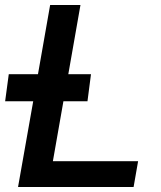

<svg xmlns="http://www.w3.org/2000/svg" viewBox="-24 -746 644 766"><path d="M108.5 -342H-3.5L11 -450H127.5L176 -726H297L248.5 -450H339L325 -342H229L187 -103H527L509 0H48Z"/></svg>

Font: JuliaMono SemiBold
Style: Italic
Weight: 600
Italic angle: -9°
Monospace: yes
Designer: cormullion
Foundry: corm
Version: Version 0.056; ttfautohint (v1.8.4)